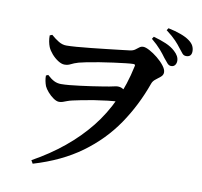

<svg xmlns="http://www.w3.org/2000/svg" viewBox="-96 -950 1192 1131"><g transform="rotate(10 500.0 -384.5)"><path d="M874.4 -629.9Q862.2 -629.9 852.2 -640.5Q842.2 -651.2 827.4 -670.2Q813.6 -689.9 792.2 -714.6Q770.9 -739.2 735.9 -768.2L744.8 -782.1Q786.5 -770.7 819.8 -756.5Q853.1 -742.3 875.9 -721.2Q905.6 -694.5 905.6 -665.7Q905.6 -651.1 897.8 -640.5Q890 -629.9 874.4 -629.9ZM160.7 59.2Q365 -54.3 491.1 -211.8Q617.2 -369.4 663.6 -589.7Q666.2 -597.9 663.5 -600.5Q660.8 -603.2 654 -603.2Q640.4 -603.2 608.9 -599.7Q577.5 -596.2 537.3 -590.8Q497.2 -585.4 456.4 -578.8Q415.6 -572.2 383 -565.8Q350.5 -559.3 335 -554.9Q307.1 -546.5 290.9 -537.8Q274.8 -529.1 254.2 -529.1Q237.1 -529.1 215.8 -542.6Q194.6 -556.1 177.1 -576.2Q159.6 -596.3 151.4 -615.8Q145.9 -629.6 142.5 -646.9Q139.2 -664.3 139.4 -683.5L153.8 -689.4Q176.9 -669 199.6 -655.3Q222.3 -641.6 245.9 -641.6Q267.9 -641.6 307 -644.6Q346.2 -647.6 392.8 -652.6Q439.4 -657.6 484.6 -662.6Q529.7 -667.6 565.8 -671.9Q601.9 -676.3 619.6 -678.3Q639 -680.8 650.4 -689.2Q661.8 -697.6 671.6 -705.3Q681.4 -713 694.7 -713Q708.8 -713 732.8 -700.1Q756.8 -687.3 781.6 -667.2Q806.5 -647.1 823.5 -625.2Q840.6 -603.4 840.6 -585.6Q840.6 -569.6 827 -558Q813.4 -546.3 798.3 -535.2Q783.2 -524 777.4 -508Q729 -371.3 650.6 -256.5Q572.3 -141.7 454.8 -56.2Q337.4 29.2 171.8 78.4ZM261 -307.5Q246.1 -307.5 227.2 -320.5Q208.3 -333.5 192.5 -351.7Q176.7 -369.9 170 -384.8Q164.5 -399.4 161.4 -415.2Q158.3 -431.1 158.5 -446.8L171.4 -452.6Q194.3 -431.3 213.3 -422Q232.3 -412.7 254.6 -412.7Q275.9 -412.7 305.2 -415.4Q334.5 -418.2 368.1 -422.5Q401.6 -426.8 434 -431.4Q466.3 -436 493.2 -440.5Q520 -445 537.1 -447.8Q555.5 -451.2 567.1 -454Q578.7 -456.8 586.5 -456.8Q603.6 -456.8 615.9 -449.6Q628.1 -442.5 638.3 -436.7L619.4 -369.7Q583.3 -368.7 542.7 -364.1Q502.1 -359.4 463.4 -353.2Q424.8 -346.9 392.2 -340.5Q359.6 -334.2 339.4 -329.4Q321 -325.4 307.6 -320.2Q294.2 -315 283.3 -311.2Q272.4 -307.5 261 -307.5ZM951.5 -703Q937.3 -703 928.5 -713.5Q919.7 -724 904.9 -742.8Q892 -760.6 871.7 -782.2Q851.3 -803.9 812.5 -833.4L821.4 -846.5Q863.5 -837.8 896.3 -825.7Q929.1 -813.7 949.5 -798.7Q969.1 -784.3 976.6 -769.1Q984.1 -753.8 984.1 -737.4Q984.1 -703 951.5 -703Z"/></g></svg>

Font: Noto Serif SC ExtraLight
Style: Regular
Weight: 200
Designer: Ryoko NISHIZUKA 西塚涼子 (kana & ideographs); Frank Grießhammer (Latin, Greek & Cyrillic); Wenlong ZHANG 张文龙 (bopomofo); San
Foundry: Adobe
Version: Version 2.002-H1;hotconv 1.1.0;makeotfexe 2.6.0